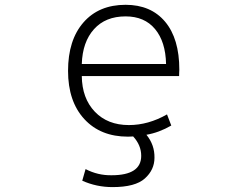

<svg xmlns="http://www.w3.org/2000/svg" viewBox="-20 -553 1040 792"><path d="M584 2.9Q618.2 44.9 617.2 97.7Q617.2 147.5 577.6 183.1Q538.1 218.8 444.3 218.8Q377.9 218.8 319.3 192.4L333 144.5Q383.8 170.9 440.4 169.9Q562.5 169.9 562.5 89.8Q562.5 45.9 529.3 9.8Q527.3 9.8 519.5 10.3Q511.7 10.7 507.8 10.7Q394.5 10.7 327.6 -62Q260.7 -134.8 260.7 -260.7Q260.7 -387.7 324.2 -460.4Q387.7 -533.2 498 -533.2Q602.5 -533.2 661.1 -463.4Q719.7 -393.6 719.7 -265.6Q719.7 -262.7 719.2 -254.9Q718.8 -247.1 718.8 -239.3H317.4Q318.4 -147.5 371.1 -92.3Q423.8 -37.1 511.7 -37.1Q591.8 -37.1 668.9 -81.1L686.5 -35.2Q635.7 -5.9 584 2.9ZM317.4 -289.1H665Q663.1 -380.9 619.6 -433.1Q576.2 -485.4 498 -485.4Q415 -485.4 367.7 -432.6Q320.3 -379.9 317.4 -289.1Z"/></svg>

Font: Gen Shin Gothic Monospace Light
Style: Regular
Weight: 300
Designer: [Source Han Sans]
Ryoko NISHIZUKA  (kana & ideographs); Paul D. Hunt (Latin, Greek & Cyrillic); Wenlong ZHANG  (bopomofo
Version: Version 1.002.20150607